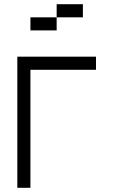

<svg xmlns="http://www.w3.org/2000/svg" viewBox="-20 -895 540 915"><path d="M437.5 -562.5V-625H62.5Q62.5 -625 62.5 0H125V-562.5ZM375 -812.5V-875H250V-812.5H125V-750H250V-812.5Z"/></svg>

Font: BFUnifontExMono
Style: Regular
Weight: 500
Version: Version 15.0.06